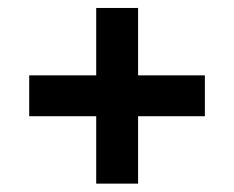

<svg xmlns="http://www.w3.org/2000/svg" viewBox="-20 -598 574 470"><path d="M215.5 -148.5V-313.5H51.5V-413.5H215.5V-578.5H318V-413.5H481.5V-313.5H318V-148.5Z"/></svg>

Font: Big Shoulders Stencil Text Thin ExtraBold
Style: Regular
Weight: 800
Version: Version 2.001